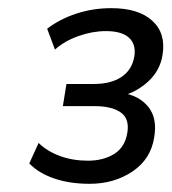

<svg xmlns="http://www.w3.org/2000/svg" viewBox="-20 -729 421 471"><path d="M199.9 -278.1Q151 -278.1 112.8 -291.2Q74.6 -304.4 51.8 -328.1L74.7 -378.3Q96.1 -357.6 127.4 -346.2Q158.6 -334.8 195.6 -334.8Q233.8 -334.8 260.3 -351.5Q286.8 -368.2 292.4 -403.6Q298 -438.2 275.9 -453.4Q253.9 -468.6 212.3 -468.6H134.2L143 -523H210.8Q251.8 -523 277.9 -540.2Q304 -557.5 309.6 -591Q314.1 -620.3 296.4 -636.5Q278.8 -652.7 239.5 -652.7Q207 -652.7 172.7 -640.6Q138.4 -628.6 114.8 -607.3L95.7 -658.5Q126.5 -682.2 167.3 -695.6Q208 -709 253 -709Q319.6 -709 353.4 -678.3Q387.3 -647.6 378.8 -594.6Q372.8 -556.1 343.9 -529.4Q315 -502.7 277.2 -493.1L278.6 -501.4Q321.4 -494.8 343.8 -466.8Q366.3 -438.9 358.3 -392.4Q350.3 -339 305.2 -308.5Q260.2 -278.1 199.9 -278.1Z"/></svg>

Font: Mulish ExtraLight
Style: Italic
Weight: 200
Italic angle: -9°
Designer: Vernon Adams
Foundry: Vernon Adams
Version: Version 3.603